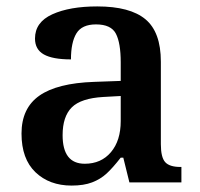

<svg xmlns="http://www.w3.org/2000/svg" viewBox="-20 -568 622 598"><path d="M47 -152Q47 -231 102.5 -270Q158 -309 273 -313L356 -316V-374Q356 -434 341 -463Q326 -492 279 -492Q235 -492 218 -464Q201 -436 201 -383Q144 -383 116.5 -398.5Q89 -414 89 -448Q89 -499 143 -523.5Q197 -548 283 -548Q385 -548 433 -508Q481 -468 481 -376V-119Q481 -78 494.5 -63Q508 -48 542 -48H545V0H383L364 -77H356Q331 -45 312 -27.5Q293 -10 267 0Q241 10 203 10Q134 10 90.5 -31.5Q47 -73 47 -152ZM356 -191V-269L302 -266Q232 -262 203.5 -233.5Q175 -205 175 -147Q175 -58 244 -58Q295 -58 325.5 -94Q356 -130 356 -191Z"/></svg>

Font: Noto Serif SemiBold
Style: Regular
Weight: 600
Designer: Monotype Design Team
Foundry: Monotype Imaging Inc.
Version: Version 1.001